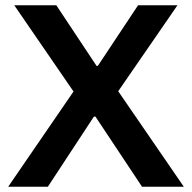

<svg xmlns="http://www.w3.org/2000/svg" viewBox="-20 -706 726 726"><path d="M11 0 258 -360 34 -686H193L345 -457H350L502 -686H651L427 -361L675 0H517L341 -265H335L161 0Z"/></svg>

Font: Archivo SemiBold SemiBold
Style: Regular
Weight: 600
Version: Version 2.001